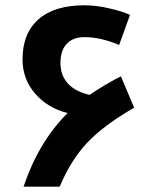

<svg xmlns="http://www.w3.org/2000/svg" viewBox="-20 -704 571 724"><path d="M68.8 0Q125 -168 234.9 -277.8Q160.6 -295.9 112.8 -350.8Q64.9 -405.8 64.9 -480Q64.9 -578.1 125 -631.1Q185.1 -684.1 298.8 -684.1Q341.8 -684.1 391.8 -672.6Q441.9 -661.1 470.2 -647.9L429.2 -534.2Q360.8 -564 297.9 -564Q255.9 -564 231.9 -539.1Q208 -514.2 208 -465.8Q208 -420.4 235.6 -389.6Q263.2 -358.9 317.9 -346.2Q340.8 -362.3 376.5 -383.5Q412.1 -404.8 436 -416L485.8 -297.9Q369.1 -230.5 307.6 -164.6Q246.1 -98.6 205.1 0Z"/></svg>

Font: Droid Arabic Kufi
Style: Bold
Weight: 700
Designer: Pascal Zoghbi
Foundry: Irfont.ir
Version: Version 1.00 February 28, 2013, initial release